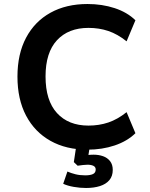

<svg xmlns="http://www.w3.org/2000/svg" viewBox="-20 -735 750 957"><path d="M416 11Q310 11 231.5 -33Q153 -77 110 -158.5Q67 -240 67 -353Q67 -466 110 -547Q153 -628 231.5 -671.5Q310 -715 416 -715Q489 -715 551.5 -694.5Q614 -674 655 -634L611 -529Q566 -565 520 -580.5Q474 -596 421 -596Q321 -596 264 -534.5Q207 -473 207 -354Q207 -234 264 -171.5Q321 -109 421 -109Q474 -109 520 -124.5Q566 -140 611 -176L655 -71Q614 -31 551.5 -10Q489 11 416 11ZM409 202Q379 202 347.5 196.5Q316 191 295 181L316 120Q334 128 356 133.5Q378 139 405 139Q430 139 443.5 132.5Q457 126 457 110Q457 97 445.5 91.5Q434 86 416 86Q407 86 393.5 87.5Q380 89 367 91L348 73L362 -20H430L417 61L386 44Q397 40 414 38Q431 36 447 36Q472 36 493.5 43.5Q515 51 528.5 68Q542 85 542 112Q542 143 525 163Q508 183 478 192.5Q448 202 409 202Z"/></svg>

Font: Nunito Sans 8pt
Style: Bold
Weight: 700
Version: Version 3.101;gftools[0.9.27]